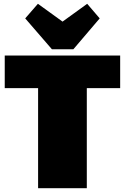

<svg xmlns="http://www.w3.org/2000/svg" viewBox="-20 -993 658 1013"><path d="M614 -700V-528H313L438 -626V0H181V-626L304 -528H5V-700ZM506 -896 367 -733H254L113 -896L180 -973L386 -824H234L440 -973Z"/></svg>

Font: Pathway Extreme 28pt Black
Style: Regular
Weight: 900
Designer: Eduardo Rodriguez Tunni
Foundry: Eduardo Rodriguez Tunni
Version: Version 1.001;gftools[0.9.26]